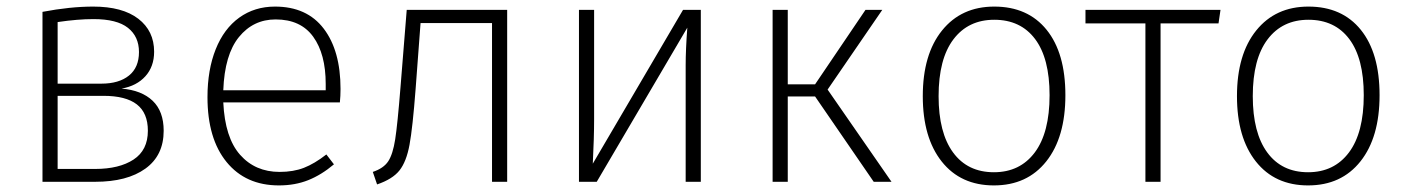

<svg xmlns="http://www.w3.org/2000/svg" viewBox="-20 -552 4276 583"><path d="M477 -155Q477 -80 421.5 -40Q366 0 269 0H109V-516Q193 -532 263 -532Q352 -532 400 -495Q448 -458 448 -395Q448 -350 421.5 -320.5Q395 -291 349 -283Q410 -278 443.5 -246Q477 -214 477 -155ZM155 -485V-298H288Q341 -298 371.5 -322.5Q402 -347 402 -394Q402 -441 368.5 -467.5Q335 -494 264 -494Q216 -494 155 -485ZM429 -155Q429 -209 395.5 -235Q362 -261 294 -261H155V-39H269Q342 -39 385.5 -67.5Q429 -96 429 -155Z M1012 -241H658Q663 -134 709 -82Q755 -30 829 -30Q871 -30 903 -42.5Q935 -55 971 -83L994 -53Q956 -21 916 -5Q876 11 827 11Q726 11 668 -60Q610 -131 610 -257Q610 -340 635 -402.5Q660 -465 706.5 -498.5Q753 -532 815 -532Q912 -532 963 -465Q1014 -398 1014 -282Q1014 -261 1012 -241ZM969 -297Q969 -388 931 -440.5Q893 -493 817 -493Q749 -493 705.5 -439.5Q662 -386 658 -278H969Z M1520 -522V0H1474V-482H1257L1242 -282Q1233 -164 1223.5 -112.5Q1214 -61 1193 -34.5Q1172 -8 1125 8L1112 -30Q1145 -41 1159 -62.5Q1173 -84 1180 -129Q1187 -174 1196 -286L1215 -522Z M2108 0H2062V-354Q2062 -401 2067 -468L1792 0H1738V-522H1784V-190Q1784 -135 1780 -55L2054 -522H2108Z M2493 -280 2687 0H2633L2455 -259H2372V0H2326V-522H2372V-296H2455L2608 -522H2659Z M3215 -263Q3215 -135 3157 -62Q3099 11 2998 11Q2897 11 2839.5 -61.5Q2782 -134 2782 -260Q2782 -387 2840.5 -459.5Q2899 -532 2999 -532Q3101 -532 3158 -461.5Q3215 -391 3215 -263ZM2830 -260Q2830 -149 2874 -89Q2918 -29 2998 -29Q3077 -29 3122 -89Q3167 -149 3167 -263Q3167 -375 3123 -433.5Q3079 -492 2999 -492Q2920 -492 2875 -432.5Q2830 -373 2830 -260Z M3680 -481H3504V0H3458V-481H3276V-522H3686Z M4169 -263Q4169 -135 4111 -62Q4053 11 3952 11Q3851 11 3793.5 -61.5Q3736 -134 3736 -260Q3736 -387 3794.5 -459.5Q3853 -532 3953 -532Q4055 -532 4112 -461.5Q4169 -391 4169 -263ZM3784 -260Q3784 -149 3828 -89Q3872 -29 3952 -29Q4031 -29 4076 -89Q4121 -149 4121 -263Q4121 -375 4077 -433.5Q4033 -492 3953 -492Q3874 -492 3829 -432.5Q3784 -373 3784 -260Z"/></svg>

Font: FiraGO ExtraLight
Style: Regular
Weight: 200
Designer: bBox Type
Foundry: bBox Type GmbH
Version: Version 1.001